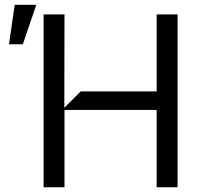

<svg xmlns="http://www.w3.org/2000/svg" viewBox="-20 -788 853 808"><path d="M251.4 0H163.4V-727.3H251.4L250.7 -334.5L319.6 -403.4H639.2V-727.3H727.3V0H639.2V-325.3H251.4ZM76 -601.6H17.8L41.9 -767.8H132.8Z"/></svg>

Font: Riot Sans
Style: Regular
Weight: 400
Designer: Rasmus Andersson
Foundry: rsms
Version: Version 4.001